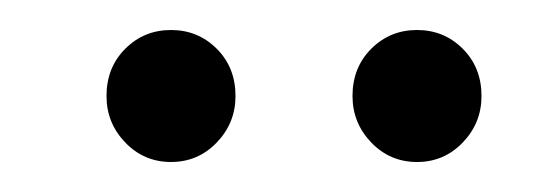

<svg xmlns="http://www.w3.org/2000/svg" viewBox="-20 -738 369 128"><path d="M137 -674Q137 -656 124.5 -643Q112 -630 94 -630Q76 -630 63.5 -643Q51 -656 51 -674Q51 -693 63.5 -705.5Q76 -718 94 -718Q112 -718 124.5 -705.5Q137 -693 137 -674ZM301 -674Q301 -656 288.5 -643Q276 -630 258 -630Q240 -630 227.5 -643Q215 -656 215 -674Q215 -693 227.5 -705.5Q240 -718 258 -718Q276 -718 288.5 -705.5Q301 -693 301 -674Z"/></svg>

Font: TypoPRO Montserrat
Style: Regular
Weight: 300
Designer: Julieta Ulanovsky
Foundry: Julieta Ulanovsky
Version: Version 6.001